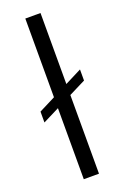

<svg xmlns="http://www.w3.org/2000/svg" viewBox="-145 -786 537 831"><g transform="rotate(-20 124.0 -370.0)"><path d="M159 -740V0H89V-740ZM236 -452V-401L13 -289V-339Z"/></g></svg>

Font: Pathway Extreme 28pt Light
Style: Regular
Weight: 300
Designer: Eduardo Rodriguez Tunni
Foundry: Eduardo Rodriguez Tunni
Version: Version 1.001;gftools[0.9.26]